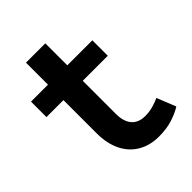

<svg xmlns="http://www.w3.org/2000/svg" viewBox="-181 -698 808 808"><g transform="rotate(-45 223.5 -294.0)"><path d="M290 14Q237 14 197 -9.5Q157 -33 135.5 -77Q114 -121 114 -182V-602H229V-181Q229 -150 239 -129Q249 -108 267 -98Q285 -88 309 -88Q334 -88 356 -94Q378 -100 397 -109L431 -24Q407 -9 372 2.5Q337 14 290 14ZM13 -379V-471H378V-379Z"/></g></svg>

Font: BioRhyme SemiBold
Style: Regular
Weight: 600
Designer: Aoife Mooney
Foundry: Aoife Mooney Type
Version: Version 1.600;gftools[0.9.33]